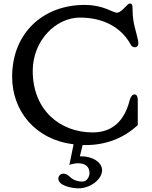

<svg xmlns="http://www.w3.org/2000/svg" viewBox="-20 -805 854 1080"><path d="M308.1 199.7C308.1 240.2 385.7 254.4 421.4 254.4C488.3 254.4 554.2 203.6 554.2 152.8C554.2 106 498 74.2 437 74.2H429.2L444.8 10.7C450.2 11.2 455.1 11.2 460.4 11.2C577.6 11.2 678.2 -29.3 754.9 -101.6V-242.7C754.9 -261.2 749 -273.9 736.8 -273.9C724.6 -273.9 714.4 -260.7 710 -243.2C673.8 -97.7 585.4 -60.1 501.5 -60.1C317.4 -60.1 164.1 -186 164.1 -406.2C164.1 -577.1 294.4 -706.1 429.2 -706.1C557.1 -706.1 661.1 -654.8 716.8 -551.8C721.7 -542 731 -539.1 738.8 -539.1C748 -539.1 758.3 -544.9 758.3 -562.5C758.3 -573.2 753.9 -589.8 748 -613.3L741.2 -639.6C729.5 -682.1 725.6 -714.4 725.6 -757.8C725.6 -778.3 721.7 -785.2 710.4 -785.2C703.6 -785.2 696.3 -777.8 674.3 -755.4C659.2 -740.2 647 -733.4 637.7 -733.4C614.7 -733.4 563.5 -777.3 455.1 -777.3C224.6 -777.3 48.3 -621.1 48.3 -373C48.3 -182.1 176.8 -20 394 6.8L370.1 122.6C381.8 118.2 402.3 113.3 419.4 113.3C460.9 113.3 483.4 133.8 483.4 168.5C483.4 189.9 468.3 216.3 443.8 216.3C423.3 216.3 396.5 211.4 375.5 191.9C360.4 177.2 349.6 171.9 335.9 171.9C318.4 171.9 308.1 187 308.1 199.7Z"/></svg>

Font: Stoke
Style: Regular
Weight: 400
Designer: Nicole Fally
Foundry: Nicole Fally
Version: Version 1.002